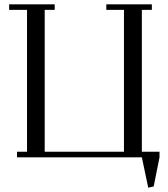

<svg xmlns="http://www.w3.org/2000/svg" viewBox="-20 -722 771 881"><path d="M22 -676.8V-702.1H231V-676.8H185.1V-25.9H548.8V-676.8H467.8V-702.1H676.8V-676.8H630.9V-25.9H711.9V0L685.1 133.8L660.2 139.2L630.9 0H58.1V-25.9H104V-676.8Z"/></svg>

Font: Dehuti Alt
Style: Book
Weight: 400
Version: Version 1.2